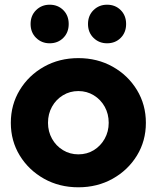

<svg xmlns="http://www.w3.org/2000/svg" viewBox="-20 -786 666 816"><path d="M313 10Q232 10 167 -26.5Q102 -63 64 -125Q26 -187 26 -264Q26 -341 64 -403.5Q102 -466 167 -502.5Q232 -539 313 -539Q394 -539 459 -502.5Q524 -466 562 -403.5Q600 -341 600 -264Q600 -187 562 -125Q524 -63 459 -26.5Q394 10 313 10ZM313 -130Q350 -130 379 -148Q408 -166 425 -196.5Q442 -227 442 -264Q442 -302 425 -332.5Q408 -363 378.5 -381Q349 -399 313 -399Q277 -399 247.5 -381Q218 -363 201 -332.5Q184 -302 184 -264Q184 -227 201 -196.5Q218 -166 247.5 -148Q277 -130 313 -130ZM191 -602Q157 -602 133.5 -625Q110 -648 110 -684Q110 -720 133.5 -743Q157 -766 191 -766Q226 -766 249 -743Q272 -720 272 -684Q272 -648 249 -625Q226 -602 191 -602ZM435 -602Q401 -602 377.5 -625Q354 -648 354 -684Q354 -720 377.5 -743Q401 -766 435 -766Q470 -766 493 -743Q516 -720 516 -684Q516 -648 493 -625Q470 -602 435 -602Z"/></svg>

Font: Red Hat Display Black
Style: Regular
Weight: 900
Designer: Pentagram, MCKL
Foundry: Pentagram, MCKL
Version: Version 1.023; ttfautohint (v1.8.3)